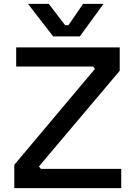

<svg xmlns="http://www.w3.org/2000/svg" viewBox="-20 -976 692 996"><path d="M394 -787.1H255.9L125 -956.1H232.9L317.9 -845.2H335L411.1 -956.1H517.1ZM608.9 0H54.2V-121.1L472.2 -618.2L462.9 -630.9H64V-730H601.1V-608.9L182.1 -112.8L191.9 -100.1H608.9Z"/></svg>

Font: Sora Medium
Style: Regular
Weight: 500
Designer: Jonathan Barnbrook, Julián Moncada
Foundry: Barnbrook Fonts
Version: Version 2.000